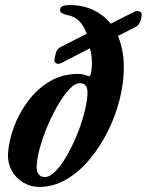

<svg xmlns="http://www.w3.org/2000/svg" viewBox="-20 -725 580 759"><path d="M135.6 14Q100.8 14 71.5 -3.6Q42.1 -21.2 25.8 -51.8Q9.4 -82.4 11.9 -120.4Q15.2 -169.5 35.1 -223.4Q55.1 -277.3 90.9 -325.3Q126.7 -373.3 176.3 -403.1Q226 -432.9 288.6 -432.9Q297.1 -432.9 304.3 -431.6Q311.4 -430.3 317.6 -427.8Q322.2 -426.8 326.1 -425.1Q330 -423.4 332.9 -423.4Q337.5 -423.4 340.5 -440.4Q343.5 -457.3 343.5 -472.9Q343.5 -508.5 335.3 -534L221.7 -475.5Q209.2 -469.9 201.8 -475.1Q194.4 -480.4 195.2 -487.9Q196.9 -503.5 201.6 -517.8Q206.4 -532.1 218.9 -538.7L322.9 -591.7Q311.1 -623.7 292.8 -642Q274.5 -660.3 245.3 -665.7Q231.4 -669.2 224.5 -673.5Q217.5 -677.8 217.5 -684.6Q217.5 -697.1 228 -701Q238.4 -705 254.2 -705Q308 -705 349.1 -685.3Q390.2 -665.6 417.4 -631.3L511.3 -678.6Q518.2 -682.8 529.1 -680.4Q540.1 -678.1 540.1 -668.1Q540.1 -655.1 534.3 -639.6Q528.5 -624.1 512.6 -616.6L446.4 -583Q469.6 -525.3 469.6 -460Q469.6 -397.2 452.7 -330.7Q435.8 -264.1 404.7 -202.7Q373.6 -141.2 331.9 -92.2Q290.2 -43.3 240.2 -14.6Q190.2 14 135.6 14ZM156.6 -25Q176.5 -25 198.6 -47.2Q220.6 -69.3 241.9 -105.7Q263.1 -142 281.5 -185.5Q299.8 -228.9 311.5 -272.1Q323.2 -315.4 325.7 -349.9Q327.3 -373.2 320.1 -384.7Q312.8 -396.3 295 -396.3Q277.6 -396.3 255.9 -374.2Q234.3 -352 212.6 -315.7Q190.9 -279.3 171.8 -235.9Q152.7 -192.4 140.1 -149.6Q127.6 -106.8 125.1 -72.2Q123.5 -49.2 132.1 -37.1Q140.6 -25 156.6 -25Z"/></svg>

Font: EB Garamond
Style: Italic
Weight: 400
Italic angle: -17.2°
Designer: Georg Duffner and Octavio Pardo
Foundry: Georg Duffner
Version: Version 1.001